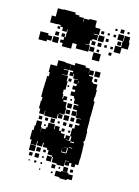

<svg xmlns="http://www.w3.org/2000/svg" viewBox="-180 -837 665 921"><g transform="rotate(15 152.5 -377.0)"><path d="M60 -107H32V-128H23V-174H29V-198H33V-224H59V-198H63V-174H64V-193H84V-203H90V-227H122V-204H125V-222H147V-204H159V-218H173V-204H159V-194H179V-175H186V-191H206V-171H190V-169H213V-191H206V-231H232H216V-251H235V-260H215V-282H235V-284H209V-311H207V-290H185V-312H206V-320H185V-342H206V-347H182V-371H176V-381H156V-401H173V-412H157V-430H173V-441H156V-461H173V-463H148V-485H145V-472H127V-490H140V-497H122V-525H140V-537H192V-529H214V-504H215V-522H237V-500H219V-494H239V-470H245V-464H269V-438H273V-404H271V-382H277V-352V-310H276V-292H277V-250V-235H280V-187H276V-175H280V-146H281V-96H280V-67H265V-52H247V-67H236V-51H216V-71H232V-73H214V-43H178V-48H153V-73H148V-79H124V-100H115V-108H93V-128H89V-108H63V-128H60ZM58 -259H34V-282H27V-320H30V-338H23V-384H24V-413H25V-442H33V-462H27V-500H58V-529H94V-526H121V-496H94V-493H118V-469H94V-467H122V-442H127V-400H119V-378H103H123V-356H127V-370H145V-352H131V-344H149V-318H131H153V-284H129V-281H146V-261H126V-278H122V-255H90H60V-279H58ZM269 -498H243V-524H269ZM263 -474H249V-488H263ZM178 -444V-458H176V-444ZM143 -444H129V-458H143ZM140 -417H132V-425H140ZM170 -357H162V-365H170ZM177 -320H155V-342H177ZM176 -291H156V-311H176ZM178 -259H154V-283H178ZM205 -262H187V-280H205ZM116 -231H96V-251H116ZM204 -233H188V-249H204ZM174 -233H158V-249H174ZM54 -233H38V-249H54ZM83 -234H69V-248H83ZM141 -236H131V-246H141ZM201 -206H191V-216H201ZM80 -207H72V-215H80ZM214 -163H232V-168H214V-136H231V-139H214ZM207 -110H185V-127H184V-106H208V-109H211V-133H190V-132H207ZM60 -77H32V-105H60ZM86 -81H66V-101H86ZM112 -85H100V-97H112ZM148 -49H124V-73H148ZM86 -51H66V-71H86ZM54 -53H38V-69H54ZM110 -57H102V-65H110ZM237 -20H215V-42H237ZM175 -22H157V-40H175ZM263 -24H249V-38H263ZM81 -26H71V-36H81ZM110 -27H102V-35H110ZM200 -27H192V-35H200ZM49 -28H43V-34H49ZM244 17H208V12H183V-14H208V-19H244ZM268 11H244V-13H268ZM170 3H162V-5H170ZM109 2H103V-4H109ZM102 -598H56V-643H41V-659H57V-644H62V-668H63V-682H60V-670H38V-687H25V-675H13V-687H25V-695H6V-694H-28V-728H-9V-769H19V-771H79V-762H100V-756H124V-738H126V-754H151V-759H187V-731H189V-726H214V-696H189V-693H211V-669H189V-661H181V-639H162V-637H185V-605H155H123V-626H102ZM328 -732H310V-750H328ZM294 -736H284V-746H294ZM354 -736H344V-746H354ZM335 -635H303V-667H332V-697H305V-725H333V-698H336V-724H362V-698H366V-664H335ZM236 -704H222V-718H236ZM295 -705H283V-717H295ZM264 -706H254V-716H264ZM243 -667H215V-695H243ZM328 -672H310V-690H328ZM266 -674H252V-688H266ZM208 -642H190V-660H208ZM28 -642H10V-660H28ZM238 -642H220V-660H238ZM265 -645H253V-657H265ZM295 -645H283V-657H295ZM-21 -601H-61V-641H-21V-632H0V-610H-21ZM33 -607H5V-635H33ZM210 -610H188V-632H210ZM296 -614H282V-628H296ZM56 -614H42V-628H56ZM235 -615H223V-627H235ZM247 -573H211V-609H247Z"/></g></svg>

Font: Rubik Storm
Style: Regular
Weight: 400
Designer: Hubert and Fischer, NaN
Foundry: Hubert and Fischer, NaN
Version: Version 2.201